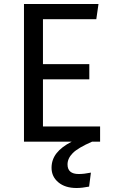

<svg xmlns="http://www.w3.org/2000/svg" viewBox="-20 -709 575 961"><path d="M481 -76V0H441Q370 31 344 57.5Q318 84 318 114Q318 162 374 162Q401 162 435 155L426 225Q391 232 363 232Q306 232 272 203.5Q238 175 238 131Q238 90 263 58Q288 26 339 0H100V-689H473L462 -613H195V-388H427V-312H195V-76Z"/></svg>

Font: Fira GO
Style: Regular
Weight: 400
Designer: Carrois Corporate
Foundry: Carrois Corporate GbR
Version: Version 0.300